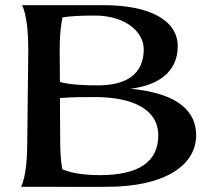

<svg xmlns="http://www.w3.org/2000/svg" viewBox="-20 -720 821 740"><path d="M380 -700H65C65 -700 89 -662 89 -530L85 -169C85 -38 61 0 61 0H178C258 0 311 1 391 0C616 0 736 -83 736 -199C736 -286 673 -360 483 -378C582 -390 665 -437 665 -542C665 -640 560 -700 380 -700ZM211 -404 210 -528C210 -585 215 -627 221 -653C250 -658 291 -660 347 -660C459 -660 534 -600 534 -530C534 -434 467 -391 357 -391C305 -391 253 -393 211 -404ZM212 -171 211 -342C253 -346 307 -346 348 -346C492 -345 590 -299 590 -198C590 -96 514 -45 365 -45C318 -45 258 -50 220 -68C216 -91 212 -126 212 -171Z"/></svg>

Font: Coconat Demi
Style: Regular
Weight: 400
Designer: Sara Lavazza
Foundry: Collletttivo
Version: Version 1.000;Glyphs 3.2 (3217)